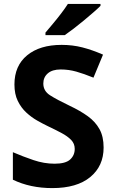

<svg xmlns="http://www.w3.org/2000/svg" viewBox="-20 -954 591 984"><path d="M511 -198Q511 -103 442.5 -46.5Q374 10 248 10Q135 10 46 -33V-174Q97 -152 151.5 -133.5Q206 -115 260 -115Q316 -115 339.5 -136.5Q363 -158 363 -191Q363 -218 344.5 -237Q326 -256 295 -272.5Q264 -289 224 -308Q199 -320 170 -336.5Q141 -353 114.5 -377.5Q88 -402 71 -437Q54 -472 54 -521Q54 -617 119 -670.5Q184 -724 296 -724Q352 -724 402.5 -711Q453 -698 508 -674L459 -556Q410 -576 371 -587Q332 -598 291 -598Q248 -598 225 -578Q202 -558 202 -526Q202 -488 236 -466Q270 -444 337 -412Q392 -386 430.5 -358Q469 -330 490 -292Q511 -254 511 -198ZM495 -924Q481 -910 458 -890Q435 -870 408.5 -848Q382 -826 356.5 -806.5Q331 -787 312 -774H213V-787Q229 -806 250.5 -831.5Q272 -857 293 -884.5Q314 -912 328 -934H495Z"/></svg>

Font: Noto Sans Bamum
Style: Bold
Weight: 700
Designer: Monotype Design Team
Foundry: Monotype Imaging Inc.
Version: Version 2.002; ttfautohint (v1.8.4.7-5d5b)